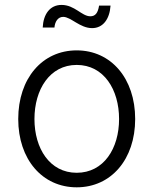

<svg xmlns="http://www.w3.org/2000/svg" viewBox="-20 -761 633 792"><path d="M296.4 11.7C438.5 11.7 537.6 -104 537.6 -270C537.6 -437.5 438 -553.2 296.4 -553.2C154.3 -553.2 55.2 -437.5 55.2 -270C55.2 -104 154.3 11.7 296.4 11.7ZM296.4 -48.3C185.1 -48.3 122.1 -148.9 122.1 -270C122.1 -391.6 185.1 -493.2 296.4 -493.2C408.2 -493.2 471.2 -391.6 471.2 -270C471.2 -148.9 408.2 -48.3 296.4 -48.3ZM359.9 -645C404.3 -645 432.1 -681.2 436 -737.8H388.7C383.8 -706.5 372.6 -693.8 352.5 -693.8C317.4 -693.8 288.1 -740.7 233.9 -740.7C185.5 -740.7 158.7 -701.7 156.2 -647.5H204.6C206.5 -671.4 218.8 -691.4 240.7 -691.4C272.5 -691.4 309.6 -645 359.9 -645Z"/></svg>

Font: Raveo Light
Style: Regular
Weight: 300
Designer: Jakub Foglar, Rasmus Andersson (Inter)
Foundry: Jakubfoglar.com
Version: Version 1.100;Glyphs 3.2.3 (3260)